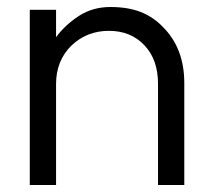

<svg xmlns="http://www.w3.org/2000/svg" viewBox="-20 -528 606 548"><path d="M140 -500V-422Q167 -458 206 -483Q245 -508 295 -508Q345 -508 381 -494Q417 -480 444 -452Q506 -391 506 -291V0H431V-289Q431 -358 392 -399Q353 -440 291 -440Q228 -440 184 -398Q140 -355 140 -288V0H65V-500Z"/></svg>

Font: Questrial
Style: Regular
Weight: 400
Designer: Joe Prince
Foundry: Joe Prince
Version: Version 1.002